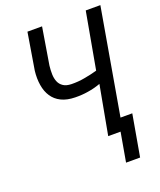

<svg xmlns="http://www.w3.org/2000/svg" viewBox="-159 -810 906 1085"><g transform="rotate(-20 293.5 -268.0)"><path d="M576.7 -710.9H488.8L427.7 -371.1C401.9 -363.8 376 -357.9 350.1 -353.5C324.2 -348.6 297.9 -346.7 271 -347.2C250 -347.7 233.4 -352.1 221.7 -360.4C209.5 -368.7 201.2 -378.9 195.8 -392.1C190.4 -405.3 187.5 -419.9 187 -436.5C186.5 -453.1 187.5 -470.2 189.5 -488.3L226.1 -710.9H138.2L101.6 -488.8C98.1 -458 98.6 -429.2 103 -402.8C107.4 -376 115.7 -353 128.9 -333.5C141.6 -314 159.2 -298.3 182.1 -287.1C204.6 -275.9 232.4 -270 265.6 -269.5C292 -269 317.9 -270.5 343.8 -274.9C369.1 -278.8 394.5 -285.2 419.4 -294.4L365.2 0H439.5L408.7 175.3H493.2L537.1 -74.7H466.3Z"/></g></svg>

Font: Roboto Condensed
Style: Italic
Weight: 400
Designer: Google
Version: Version 1.000;PS 001.000;hotconv 1.0.88;makeotf.lib2.5.64775